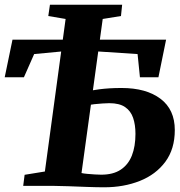

<svg xmlns="http://www.w3.org/2000/svg" viewBox="-26 -789 762 815"><path d="M416.5 6Q385.5 6 344.2 4.5Q303 3 264.2 1.5Q225.5 0 201.5 0H72.5L78.5 -47L164.5 -61L252.5 -708.5L179 -721L186 -769H492.5L487.5 -721L410 -708.5L320 -54.5Q328 -52.5 344 -51Q360 -49.5 376.8 -48.5Q393.5 -47.5 403.5 -47.5Q454.5 -47.5 486.5 -68.8Q518.5 -90 533.8 -128.8Q549 -167.5 549 -221Q549 -259.5 539 -288.8Q529 -318 505 -334.5Q481 -351 438 -351Q428 -351 409.2 -349.8Q390.5 -348.5 374.5 -346.8Q358.5 -345 355.5 -344L360 -404.5Q376.5 -407.5 395.8 -410Q415 -412.5 438 -414Q461 -415.5 490 -415.5Q594.5 -415.5 655.2 -369.8Q716 -324 716 -237Q716 -156.5 675.8 -102.2Q635.5 -48 567.5 -21Q499.5 6 416.5 6ZM-6 -461 27 -620.5H679L646.5 -461H568L558 -559.5L299 -576.5L119 -559.5L75.5 -461Z"/></svg>

Font: Merriweather 28pt ExtraBold
Style: Italic
Weight: 800
Italic angle: -7.8°
Version: Version 2.101